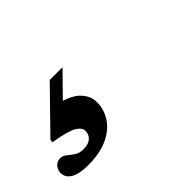

<svg xmlns="http://www.w3.org/2000/svg" viewBox="-58 -190 611 611"><g transform="rotate(-45 247.0 115.0)"><path d="M73.5 254Q33.5 254 13.8 242Q-6 230 -6 209.5Q-6 195.5 3 185.2Q12 175 26.5 175Q37.5 175 47.2 183Q57 191 68.8 199.2Q80.5 207.5 99 207.5Q122 207.5 133.5 197Q145 186.5 145 170Q145 156 125.8 144Q106.5 132 44 121.5L47 110.5L179 -24.5H236.5L108 106.5L123.5 42Q187 55 211.2 78.5Q235.5 102 235.5 131.5Q235.5 164 217.5 192Q199.5 220 163.5 237Q127.5 254 73.5 254Z"/></g></svg>

Font: Newsreader ExtraBold
Style: Italic
Weight: 800
Italic angle: -17°
Designer: Hugues Gentile
Foundry: Production Type
Version: Version 1.003